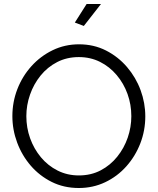

<svg xmlns="http://www.w3.org/2000/svg" viewBox="-20 -937 791 962"><path d="M375 5Q300 5 239 -25.5Q178 -56 134 -107Q90 -158 66 -222.5Q42 -287 42 -355Q42 -426 67 -490.5Q92 -555 137.5 -605.5Q183 -656 244 -685.5Q305 -715 376 -715Q450 -715 511 -684Q572 -653 616.5 -601Q661 -549 684.5 -485Q708 -421 708 -354Q708 -283 683 -218.5Q658 -154 613 -103.5Q568 -53 507 -24Q446 5 375 5ZM112 -355Q112 -297 131 -244Q150 -191 185 -149Q220 -107 268.5 -82.5Q317 -58 375 -58Q436 -58 484.5 -83.5Q533 -109 567.5 -152Q602 -195 620 -247.5Q638 -300 638 -355Q638 -413 619 -466Q600 -519 564.5 -561Q529 -603 481 -627Q433 -651 375 -651Q315 -651 266.5 -626Q218 -601 183.5 -558.5Q149 -516 130.5 -463Q112 -410 112 -355ZM400 -807 355 -824 414 -917H486Z"/></svg>

Font: Raleway
Style: Regular
Weight: 400
Designer: Matt McInerney, Pablo Impallari, Rodrigo Fuenzalida
Foundry: Matt McInerney, Pablo Impallari, Rodrigo Fuenzalida
Version: Version 4.101;RELEASE